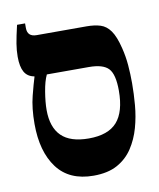

<svg xmlns="http://www.w3.org/2000/svg" viewBox="-76 -708 645 778"><g transform="rotate(-10 246.0 -319.0)"><path d="M247 9Q147 9 97 -58Q47 -125 47 -239Q47 -304 59.5 -353Q72 -402 80 -427V-429Q52 -434 39.5 -456Q27 -478 27 -519Q27 -545 31.5 -572.5Q36 -600 47 -647H80V-628Q80 -592 118 -592H323Q356 -592 380 -584.5Q404 -577 421 -553Q438 -529 450 -480Q459 -444 462 -407.5Q465 -371 465 -333Q465 -290 461 -243Q457 -196 444.5 -151.5Q432 -107 408 -70.5Q384 -34 345 -12.5Q306 9 247 9ZM105 -286Q105 -215 141.5 -179Q178 -143 254 -143Q334 -143 370.5 -184.5Q407 -226 407 -313Q407 -380 384.5 -404Q362 -428 304 -428H131Q119 -403 112 -360.5Q105 -318 105 -286Z"/></g></svg>

Font: Noto Serif Hebrew Condensed ExtraBold
Style: Regular
Weight: 800
Width: 3
Designer: Monotype Design Team
Foundry: Monotype Imaging Inc.
Version: Version 2.004; ttfautohint (v1.8.4.7-5d5b)